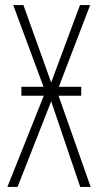

<svg xmlns="http://www.w3.org/2000/svg" viewBox="-20 -734 385 754"><path d="M64 -393V-358H152L9 0H49L181 -336L295 0H336L210 -358H299V-393H211L334 -714H294L181 -410L72 -714H32L151 -393Z"/></svg>

Font: Noto Sans ExtraCondensed ExtraLight
Style: Regular
Weight: 200
Width: 2
Designer: Monotype Design Team
Foundry: Monotype Imaging Inc.
Version: Version 2.013